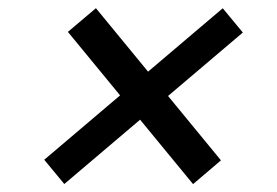

<svg xmlns="http://www.w3.org/2000/svg" viewBox="-20 -604 683 474"><path d="M147.6 -525.3 216.8 -583.8 525.5 -208.1 456.6 -149.5ZM138.7 -149.7 89.2 -209.6 529.9 -583.6 579.5 -523.7Z"/></svg>

Font: Poppins Variable
Style: Italic
Weight: 100
Italic angle: -10°
Designer: Jonny Pinhorn
Foundry: Indian Type Foundry
Version: Version 6.000